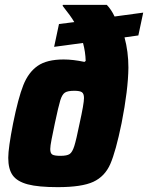

<svg xmlns="http://www.w3.org/2000/svg" viewBox="-20 -763 610 791"><path d="M14 -113Q14 -153 34 -255Q55 -359 76 -412Q97 -465 135 -491.5Q173 -518 242 -518Q281 -518 328 -508L333 -512Q332 -549 322 -586L203 -570L223 -664L286 -672Q273 -695 238 -739L239 -743H420Q439 -723 452 -695L570 -711L550 -617L493 -609Q509 -550 509 -484Q508 -393 481 -256Q457 -139 434.5 -87.5Q412 -36 364.5 -14Q317 8 218 8Q138 8 94.5 -3.5Q51 -15 32.5 -40.5Q14 -66 14 -113ZM308 -255Q326 -336 326 -359Q326 -377 317.5 -383Q309 -389 286 -389Q259 -389 247.5 -381.5Q236 -374 228.5 -350Q221 -326 206 -255Q198 -217 192.5 -189Q187 -161 187 -149Q187 -131 196 -126Q205 -121 229 -121Q256 -121 267 -128.5Q278 -136 286 -161Q294 -186 308 -255Z"/></svg>

Font: Saira Semi Condensed ExtraBold
Style: Italic
Weight: 800
Width: 4
Italic angle: -12°
Designer: Hector Gatti with collaboration of the Omnibus-Type team
Foundry: Omnibus-Type
Version: Version 1.001; ttfautohint (v1.8)